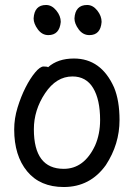

<svg xmlns="http://www.w3.org/2000/svg" viewBox="-20 -727 540 771"><path d="M236 24Q141 24 89 -39Q37 -102 37 -207Q37 -251 50.5 -295Q64 -339 82.5 -375.5Q101 -412 121 -436Q141 -460 155 -460Q171 -460 173 -457Q212 -492 277 -492Q386 -492 438 -376Q460 -323 460 -245Q460 -148 405 -64Q342 24 236 24ZM236 -49Q318 -49 362 -143Q382 -189 382 -245Q382 -327 354 -373.5Q326 -420 271 -420Q206 -420 161 -352.5Q116 -285 116 -208Q116 -49 236 -49ZM174 -586Q149 -586 132 -609Q115 -632 115 -653Q118 -707 165 -707Q188 -707 206 -685Q224 -663 224 -639Q219 -586 174 -586ZM339 -586Q313 -586 296 -609Q279 -632 279 -653Q282 -707 330 -707Q353 -707 370.5 -685Q388 -663 388 -639Q384 -586 339 -586Z"/></svg>

Font: LXGW WenKai Mono TC
Style: Bold
Weight: 700
Designer: LXGW / Fontworks Inc.
Foundry: LXGW / Fontworks Inc.
Version: Version 1.330